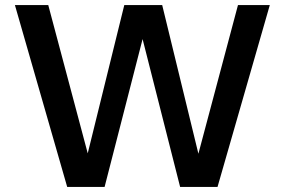

<svg xmlns="http://www.w3.org/2000/svg" viewBox="-20 -740 1127 760"><path d="M246 0 39 -720H171L347 -59H309L472 -720H622L783 -59H746L922 -720H1048L841 0H693L529 -646H560L394 0Z"/></svg>

Font: Instrument Sans SemiBold
Style: Regular
Weight: 600
Designer: Rodrigo Fuenzalida
Foundry: fragTYPE
Version: Version 1.000;gftools[0.9.28]